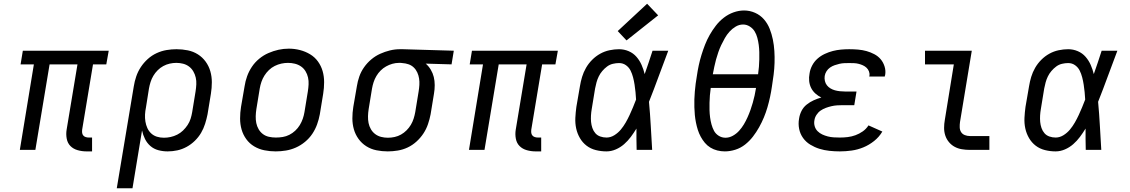

<svg xmlns="http://www.w3.org/2000/svg" viewBox="-20 -801 6040 1026"><path d="M442 8Q418 8 395 1.5Q372 -5 356.5 -20.5Q341 -36 336.5 -60Q332 -84 336 -108L394 -457H245L169 0H86L161 -457H90L102 -530H561L548 -457H477L419 -108Q418 -99 419 -91Q420 -83 425 -77Q430 -71 438 -68.5Q446 -66 455 -66H472V8Z M604 205 695 -340Q699 -366 708 -392.5Q717 -419 732.5 -442.5Q748 -466 769.5 -485.5Q791 -505 817 -517Q843 -529 870 -533.5Q897 -538 923 -538Q954 -538 983.5 -532Q1013 -526 1037.5 -510.5Q1062 -495 1079 -471.5Q1096 -448 1104 -420Q1112 -392 1112 -361.5Q1112 -331 1107 -300L1089 -190Q1084 -165 1076 -139.5Q1068 -114 1054.5 -91Q1041 -68 1021 -48.5Q1001 -29 977 -16Q953 -3 927.5 2.5Q902 8 876 8Q850 8 826 1.5Q802 -5 784 -20.5Q766 -36 755 -58Q744 -80 739 -104L688 205ZM856 -65Q874 -65 892 -69Q910 -73 927 -81.5Q944 -90 958 -103.5Q972 -117 982.5 -133Q993 -149 998.5 -166.5Q1004 -184 1007 -202L1025 -312Q1028 -331 1029 -350Q1030 -369 1026 -386.5Q1022 -404 1013 -419.5Q1004 -435 990 -445.5Q976 -456 958.5 -460.5Q941 -465 922 -465Q905 -465 887 -461Q869 -457 852.5 -448Q836 -439 822.5 -425.5Q809 -412 799.5 -396Q790 -380 784.5 -362.5Q779 -345 776 -328L760 -227Q756 -208 755 -189Q754 -170 757 -151.5Q760 -133 767.5 -116.5Q775 -100 788 -88Q801 -76 818.5 -70.5Q836 -65 856 -65Z M1453 8Q1422 8 1392.5 2Q1363 -4 1338 -19Q1313 -34 1296 -57.5Q1279 -81 1271 -109Q1263 -137 1263 -168Q1263 -199 1268 -230L1287 -340Q1291 -367 1300.5 -393.5Q1310 -420 1326 -444Q1342 -468 1365 -487Q1388 -506 1414.5 -517.5Q1441 -529 1468 -535Q1495 -541 1523 -541Q1554 -541 1583 -533.5Q1612 -526 1637 -511Q1662 -496 1679 -472.5Q1696 -449 1704 -421Q1712 -393 1712 -362Q1712 -331 1707 -300L1689 -190Q1684 -163 1674.5 -136.5Q1665 -110 1649 -86Q1633 -62 1610 -43Q1587 -24 1561 -12.5Q1535 -1 1507.5 3.5Q1480 8 1453 8ZM1454 -66Q1473 -66 1491 -69Q1509 -72 1526 -80.5Q1543 -89 1557.5 -102.5Q1572 -116 1582 -132.5Q1592 -149 1598 -166.5Q1604 -184 1607 -202L1625 -312Q1628 -331 1629 -350Q1630 -369 1626 -387Q1622 -405 1612.5 -420.5Q1603 -436 1588.5 -446Q1574 -456 1556 -460.5Q1538 -465 1519 -465Q1501 -465 1483 -461Q1465 -457 1448 -448.5Q1431 -440 1417 -426.5Q1403 -413 1393 -397Q1383 -381 1377 -363.5Q1371 -346 1368 -328L1350 -218Q1347 -199 1346.5 -180Q1346 -161 1349.5 -143.5Q1353 -126 1362 -110.5Q1371 -95 1385 -84.5Q1399 -74 1417 -70Q1435 -66 1454 -66Z M2052 8Q2021 8 1991.5 2Q1962 -4 1937.5 -19.5Q1913 -35 1896 -58.5Q1879 -82 1871 -110Q1863 -138 1863 -168.5Q1863 -199 1868 -230L1887 -340Q1891 -366 1900 -392Q1909 -418 1925.5 -441.5Q1942 -465 1964 -483.5Q1986 -502 2011.5 -513.5Q2037 -525 2063.5 -531.5Q2090 -538 2117 -538Q2121 -538 2125 -538Q2129 -538 2133 -538L2405 -530L2393 -457L2255 -461Q2271 -447 2282 -428.5Q2293 -410 2298 -389.5Q2303 -369 2303 -346Q2303 -323 2299 -300L2281 -190Q2276 -164 2267 -137.5Q2258 -111 2242.5 -87.5Q2227 -64 2205.5 -44.5Q2184 -25 2158.5 -13Q2133 -1 2105.5 3.5Q2078 8 2052 8ZM2053 -65Q2071 -65 2089 -69Q2107 -73 2123 -82Q2139 -91 2152.5 -104.5Q2166 -118 2175.5 -134Q2185 -150 2190.5 -167.5Q2196 -185 2199 -202L2217 -312Q2220 -330 2221 -347.5Q2222 -365 2219.5 -381.5Q2217 -398 2210 -413.5Q2203 -429 2191 -440.5Q2179 -452 2163 -457.5Q2147 -463 2130 -464L2121 -465Q2118 -465 2116 -465Q2114 -465 2112 -465Q2094 -465 2076.5 -460Q2059 -455 2043 -446Q2027 -437 2014 -424Q2001 -411 1991.5 -395Q1982 -379 1976.5 -362Q1971 -345 1968 -328L1950 -218Q1947 -199 1946.5 -180Q1946 -161 1949.5 -143.5Q1953 -126 1962 -110.5Q1971 -95 1985 -84.5Q1999 -74 2016.5 -69.5Q2034 -65 2053 -65Z M2842 8Q2818 8 2795 1.5Q2772 -5 2756.5 -20.5Q2741 -36 2736.5 -60Q2732 -84 2736 -108L2794 -457H2645L2569 0H2486L2561 -457H2490L2502 -530H2961L2948 -457H2877L2819 -108Q2818 -99 2819 -91Q2820 -83 2825 -77Q2830 -71 2838 -68.5Q2846 -66 2855 -66H2872V8Z M3221 8Q3192 8 3164 1Q3136 -6 3114.5 -22.5Q3093 -39 3079 -63Q3065 -87 3059 -114.5Q3053 -142 3054.5 -171.5Q3056 -201 3060 -230L3079 -340Q3083 -365 3090.5 -390Q3098 -415 3111.5 -438.5Q3125 -462 3144.5 -481.5Q3164 -501 3187.5 -514Q3211 -527 3237 -532.5Q3263 -538 3288 -538Q3315 -538 3339.5 -527.5Q3364 -517 3381 -497.5Q3398 -478 3408.5 -454Q3419 -430 3425 -405Q3436 -436 3446.5 -467.5Q3457 -499 3467 -530H3551Q3525 -462 3500 -393.5Q3475 -325 3448 -257Q3454 -193 3457.5 -128.5Q3461 -64 3465 0H3382Q3381 -29 3381 -57.5Q3381 -86 3381 -114Q3367 -91 3351 -69.5Q3335 -48 3315 -30.5Q3295 -13 3270.5 -2.5Q3246 8 3221 8ZM3221 -66Q3243 -66 3263 -78.5Q3283 -91 3297.5 -108.5Q3312 -126 3323.5 -146Q3335 -166 3344.5 -186.5Q3354 -207 3362.5 -227.5Q3371 -248 3379 -269Q3378 -289 3376 -309Q3374 -329 3371 -348.5Q3368 -368 3363 -387.5Q3358 -407 3349.5 -424Q3341 -441 3325 -452.5Q3309 -464 3288 -464Q3272 -464 3255 -460Q3238 -456 3224 -445.5Q3210 -435 3198.5 -421.5Q3187 -408 3179.5 -392.5Q3172 -377 3167.5 -360.5Q3163 -344 3160 -328L3142 -218Q3139 -201 3138 -183.5Q3137 -166 3138.5 -149.5Q3140 -133 3145.5 -117Q3151 -101 3161.5 -89Q3172 -77 3188 -71.5Q3204 -66 3221 -66ZM3328 -585 3281 -635 3438 -781 3497 -719Z M3853 8Q3833 8 3813 3Q3793 -2 3776 -12.5Q3759 -23 3746.5 -38Q3734 -53 3724.5 -70.5Q3715 -88 3709 -107Q3703 -126 3699 -146Q3695 -166 3693 -186.5Q3691 -207 3690.5 -228Q3690 -249 3690.5 -270Q3691 -291 3693 -312Q3695 -333 3697.5 -354Q3700 -375 3704 -396Q3708 -424 3714 -452Q3720 -480 3728.5 -507.5Q3737 -535 3747.5 -562Q3758 -589 3772.5 -614.5Q3787 -640 3805.5 -664Q3824 -688 3848 -706.5Q3872 -725 3900 -735Q3928 -745 3956 -745Q3987 -745 4015 -732.5Q4043 -720 4062.5 -697.5Q4082 -675 4093 -647Q4104 -619 4110 -589.5Q4116 -560 4118 -528.5Q4120 -497 4119 -465Q4118 -433 4114 -401.5Q4110 -370 4105 -339Q4101 -311 4095 -283Q4089 -255 4081 -227.5Q4073 -200 4062 -173.5Q4051 -147 4036.5 -121Q4022 -95 4003.5 -71Q3985 -47 3961.5 -28.5Q3938 -10 3909.5 -1Q3881 8 3853 8ZM3789 -404H4031Q4034 -424 4035.5 -444Q4037 -464 4037.5 -483.5Q4038 -503 4037.5 -522.5Q4037 -542 4034.5 -561Q4032 -580 4027 -599Q4022 -618 4012.5 -633.5Q4003 -649 3986.5 -659.5Q3970 -670 3951 -670Q3930 -670 3911.5 -659Q3893 -648 3878.5 -632Q3864 -616 3853.5 -597.5Q3843 -579 3834 -560Q3825 -541 3818.5 -522Q3812 -503 3806.5 -483.5Q3801 -464 3797 -444Q3793 -424 3789 -404ZM3857 -65Q3877 -65 3896 -75.5Q3915 -86 3929.5 -102Q3944 -118 3955 -136.5Q3966 -155 3974.5 -174Q3983 -193 3990 -212.5Q3997 -232 4002.5 -251.5Q4008 -271 4012.5 -291Q4017 -311 4020 -331H3778Q3775 -311 3773.5 -291.5Q3772 -272 3771.5 -252Q3771 -232 3771.5 -212.5Q3772 -193 3774.5 -174Q3777 -155 3782 -136.5Q3787 -118 3795.5 -102Q3804 -86 3820.5 -75.5Q3837 -65 3857 -65Z M4468 8Q4440 8 4412 5Q4384 2 4358.5 -6Q4333 -14 4310 -28Q4287 -42 4271.5 -63.5Q4256 -85 4250.5 -112Q4245 -139 4250 -167Q4253 -188 4263 -208Q4273 -228 4290.5 -242Q4308 -256 4328 -265Q4348 -274 4369 -280Q4352 -288 4337.5 -301Q4323 -314 4314.5 -331Q4306 -348 4304 -368Q4302 -388 4306 -408Q4309 -430 4320 -451Q4331 -472 4348.5 -487.5Q4366 -503 4387.5 -513Q4409 -523 4430.5 -528.5Q4452 -534 4474 -536Q4496 -538 4518 -538Q4542 -538 4565.5 -536Q4589 -534 4610.5 -528Q4632 -522 4652 -511.5Q4672 -501 4686 -484.5Q4700 -468 4707 -445.5Q4714 -423 4710 -400Q4709 -398 4708.5 -396Q4708 -394 4708 -392H4625Q4625 -393 4625.5 -394Q4626 -395 4626 -396Q4628 -408 4623.5 -419.5Q4619 -431 4610.5 -439Q4602 -447 4591 -452Q4580 -457 4568 -460Q4556 -463 4543.5 -463.5Q4531 -464 4518 -464Q4505 -464 4492 -463.5Q4479 -463 4466 -460Q4453 -457 4440 -452.5Q4427 -448 4415.5 -440Q4404 -432 4396.5 -420Q4389 -408 4387 -395Q4385 -382 4388 -368.5Q4391 -355 4399 -345Q4407 -335 4418 -328.5Q4429 -322 4441.5 -318.5Q4454 -315 4468 -313.5Q4482 -312 4495 -312H4557L4545 -239H4483Q4468 -239 4453 -238Q4438 -237 4423 -233.5Q4408 -230 4393 -224.5Q4378 -219 4365 -210Q4352 -201 4343 -187Q4334 -173 4332 -158Q4329 -142 4333.5 -126.5Q4338 -111 4349 -100Q4360 -89 4374 -82.5Q4388 -76 4403.5 -72Q4419 -68 4435.5 -67Q4452 -66 4468 -66Q4489 -66 4510 -68.5Q4531 -71 4551.5 -78.5Q4572 -86 4590.5 -99Q4609 -112 4621 -131L4695 -98Q4678 -69 4651 -47.5Q4624 -26 4593.5 -13.5Q4563 -1 4531 3.5Q4499 8 4468 8Z M5163 0Q5141 0 5120 -3.5Q5099 -7 5081.5 -16.5Q5064 -26 5051 -41.5Q5038 -57 5031.5 -76.5Q5025 -96 5025 -117.5Q5025 -139 5029 -161L5077 -457H4923V-530H5173L5110 -149Q5108 -135 5108.5 -120.5Q5109 -106 5116 -95Q5123 -84 5136 -79Q5149 -74 5163 -74H5267V0Z M5621 8Q5592 8 5564 1Q5536 -6 5514.5 -22.5Q5493 -39 5479 -63Q5465 -87 5459 -114.5Q5453 -142 5454.5 -171.5Q5456 -201 5460 -230L5479 -340Q5483 -365 5490.5 -390Q5498 -415 5511.5 -438.5Q5525 -462 5544.5 -481.5Q5564 -501 5587.5 -514Q5611 -527 5637 -532.5Q5663 -538 5688 -538Q5715 -538 5739.5 -527.5Q5764 -517 5781 -497.5Q5798 -478 5808.5 -454Q5819 -430 5825 -405Q5836 -436 5846.5 -467.5Q5857 -499 5867 -530H5951Q5925 -462 5900 -393.5Q5875 -325 5848 -257Q5854 -193 5857.5 -128.5Q5861 -64 5865 0H5782Q5781 -29 5781 -57.5Q5781 -86 5781 -114Q5767 -91 5751 -69.5Q5735 -48 5715 -30.5Q5695 -13 5670.5 -2.5Q5646 8 5621 8ZM5621 -66Q5643 -66 5663 -78.5Q5683 -91 5697.5 -108.5Q5712 -126 5723.5 -146Q5735 -166 5744.5 -186.5Q5754 -207 5762.5 -227.5Q5771 -248 5779 -269Q5778 -289 5776 -309Q5774 -329 5771 -348.5Q5768 -368 5763 -387.5Q5758 -407 5749.5 -424Q5741 -441 5725 -452.5Q5709 -464 5688 -464Q5672 -464 5655 -460Q5638 -456 5624 -445.5Q5610 -435 5598.5 -421.5Q5587 -408 5579.5 -392.5Q5572 -377 5567.5 -360.5Q5563 -344 5560 -328L5542 -218Q5539 -201 5538 -183.5Q5537 -166 5538.5 -149.5Q5540 -133 5545.5 -117Q5551 -101 5561.5 -89Q5572 -77 5588 -71.5Q5604 -66 5621 -66Z"/></svg>

Font: Iosevka Curly Slab Extended
Style: Italic
Weight: 400
Width: 7
Italic angle: -9°
Monospace: yes
Designer: Belleve Invis
Foundry: Belleve Invis
Version: Version 11.1.0; ttfautohint (v1.8.3)